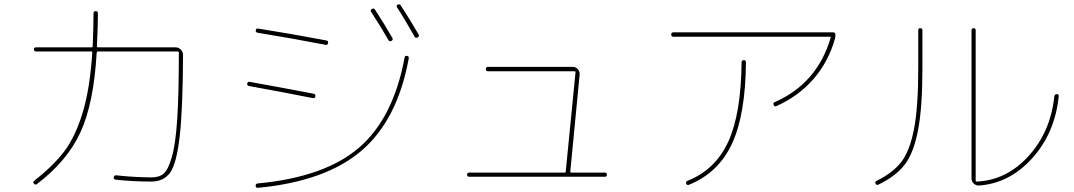

<svg xmlns="http://www.w3.org/2000/svg" viewBox="-20 -852 5040 901"><path d="M140.6 -3.9Q228.5 -72.3 280.8 -140.6Q333 -209 367.7 -322.8Q402.3 -436.5 413.1 -606.4Q413.1 -610.4 409.2 -610.4H149.4Q139.6 -610.4 139.2 -620.1Q138.7 -629.9 149.4 -629.9H410.2Q415 -629.9 415 -634.8Q418.9 -730.5 418.9 -790Q418.9 -799.8 429.2 -799.8Q439.5 -799.8 439.5 -789.1Q439.5 -731.4 434.6 -634.8Q434.6 -629.9 440.4 -629.9H803.7Q817.4 -629.9 828.1 -619.6Q838.9 -609.4 838.9 -594.7Q837.9 -337.9 823.2 -211.4Q808.6 -85 778.8 -42.5Q749 0 689.5 0Q603.5 0 523.4 -8.8Q512.7 -10.7 513.7 -19.5Q515.6 -30.3 525.4 -29.3Q603.5 -20.5 689.5 -19.5Q727.5 -19.5 748 -37.1Q768.6 -54.7 786.1 -113.8Q803.7 -172.9 811.5 -290.5Q819.3 -408.2 819.3 -605.5Q819.3 -610.4 814.5 -610.4H439.5Q434.6 -610.4 433.6 -603.5Q419.9 -366.2 357.4 -231Q294.9 -95.7 153.3 11.7Q145.5 17.6 139.2 9.8Q132.8 2 140.6 -3.9Z M1179.7 19.5Q1179.7 9.8 1189.5 8.8Q1503.9 -20.5 1665 -159.2Q1826.2 -297.9 1878.9 -583Q1880.9 -591.8 1889.6 -589.8Q1899.4 -587.9 1898.4 -579.1Q1845.7 -290 1677.2 -145.5Q1508.8 -1 1191.4 29.3Q1179.7 30.3 1179.7 19.5ZM1802.7 -664.1Q1769.5 -722.7 1721.7 -795.9Q1716.8 -804.7 1724.6 -809.6Q1733.4 -815.4 1739.3 -807.6Q1782.2 -742.2 1821.3 -673.8Q1826.2 -665 1816.9 -660.2Q1807.6 -655.3 1802.7 -664.1ZM1925.8 -679.7Q1876 -767.6 1843.8 -816.4Q1837.9 -825.2 1845.7 -830.1Q1854.5 -835 1860.4 -827.1Q1908.2 -752.9 1944.3 -690.4Q1949.2 -681.6 1939.9 -676.3Q1930.7 -670.9 1925.8 -679.7ZM1149.4 -448.2Q1138.7 -450.2 1140.1 -460Q1141.6 -469.7 1152.3 -467.8Q1331.1 -435.5 1452.1 -412.1Q1461.9 -410.2 1460 -399.9Q1458 -389.6 1448.2 -391.6Q1315.4 -418 1149.4 -448.2ZM1189.5 -698.2Q1178.7 -700.2 1180.2 -710Q1181.6 -719.7 1192.4 -717.8Q1346.7 -693.4 1511.7 -662.1Q1521.5 -660.2 1519.5 -649.9Q1517.6 -639.6 1507.8 -641.6Q1352.5 -671.9 1189.5 -698.2Z M2181.6 -22.5Q2171.9 -22.5 2171.9 -32.2Q2171.9 -42 2181.6 -42H2629.9Q2634.8 -42 2634.8 -46.9L2680.7 -512.7Q2680.7 -517.6 2675.8 -517.6H2269.5Q2259.8 -517.6 2259.8 -527.8Q2259.8 -538.1 2269.5 -538.1H2668Q2681.6 -538.1 2691.4 -527.3Q2701.2 -516.6 2700.2 -502.9L2656.2 -46.9Q2656.2 -42 2660.2 -42H2818.4Q2828.1 -42 2828.1 -32.2Q2828.1 -22.5 2818.4 -22.5Z M3139.6 -679.7Q3129.9 -679.7 3129.9 -689.9Q3129.9 -700.2 3139.6 -700.2H3889.6Q3899.4 -700.2 3900.4 -690.4Q3900.4 -677.7 3898.4 -670.9Q3867.2 -560.5 3796.4 -480Q3725.6 -399.4 3622.1 -353.5Q3614.3 -350.6 3610.4 -359.9Q3606.4 -369.1 3616.2 -373Q3815.4 -460.9 3877.9 -674.8Q3879.9 -679.7 3874 -679.7ZM3460 -559.6Q3460 -569.3 3470.2 -569.8Q3480.5 -570.3 3480.5 -559.6Q3478.5 -313.5 3414.6 -176.8Q3350.6 -40 3211.9 15.6Q3204.1 18.6 3200.2 9.8Q3196.3 1 3205.1 -2.9Q3337.9 -55.7 3397.9 -188Q3458 -320.3 3460 -559.6Z M4575.2 18.6Q4560.5 19.5 4549.8 9.8Q4539.1 0 4539.1 -14.6V-710Q4539.1 -719.7 4548.8 -719.7Q4558.6 -719.7 4558.6 -710V-4.9Q4558.6 0 4563.5 0Q4703.1 -5.9 4806.6 -119.6Q4910.2 -233.4 4927.7 -400.4Q4929.7 -410.2 4939.5 -410.2Q4950.2 -410.2 4948.2 -399.4Q4930.7 -228.5 4824.7 -110.4Q4718.8 7.8 4575.2 18.6ZM4101.6 14.6Q4092.8 18.6 4088.9 9.8Q4085 0 4092.8 -2.9Q4168.9 -40 4209 -91.3Q4249 -142.6 4269 -245.6Q4289.1 -348.6 4289.1 -530.3V-710Q4289.1 -719.7 4298.8 -719.7Q4308.6 -719.7 4308.6 -710V-530.3Q4308.6 -344.7 4287.6 -238.3Q4266.6 -131.8 4224.6 -78.1Q4182.6 -24.4 4101.6 14.6Z"/></svg>

Font: Rounded Mgen+ 1m thin
Style: Regular
Weight: 100
Designer: [Source Han Sans]
Ryoko NISHIZUKA  (kana & ideographs); Paul D. Hunt (Latin, Greek & Cyrillic); Wenlong ZHANG  (bopomofo
Version: Version 1.059.20150602